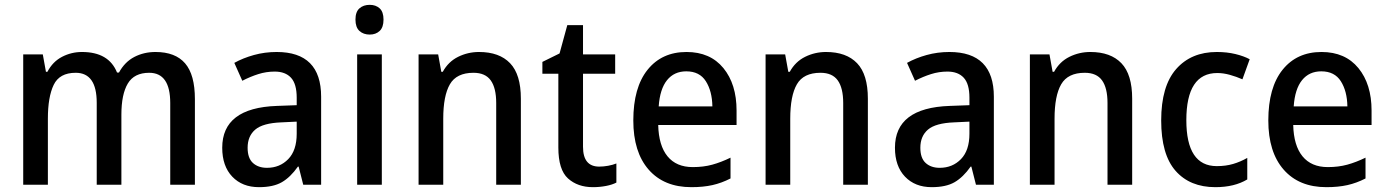

<svg xmlns="http://www.w3.org/2000/svg" viewBox="-20 -764 5736 794"><path d="M623 -549Q705 -549 745.5 -502Q786 -455 786 -354V0H684V-338Q684 -463 597 -463Q535 -463 508.5 -418.5Q482 -374 482 -290V0H380V-339Q380 -463 293 -463Q226 -463 202 -413Q178 -363 178 -273V0H76V-539H157L170 -467H176Q198 -509 236.5 -529Q275 -549 319 -549Q430 -549 464 -464H472Q496 -508 535.5 -528.5Q575 -549 623 -549Z M1124 -549Q1308 -549 1308 -364V0H1234L1215 -75H1212Q1181 -31 1145.5 -10.5Q1110 10 1051 10Q982 10 940.5 -33.5Q899 -77 899 -153Q899 -318 1125 -326L1207 -329V-360Q1207 -417 1183.5 -442.5Q1160 -468 1116 -468Q1081 -468 1048 -457.5Q1015 -447 982 -430L949 -504Q985 -524 1030 -536.5Q1075 -549 1124 -549ZM1144 -258Q1067 -255 1035.5 -228Q1004 -201 1004 -153Q1004 -110 1026 -90Q1048 -70 1084 -70Q1137 -70 1172 -106Q1207 -142 1207 -211V-261Z M1509 -744Q1534 -744 1550 -729.5Q1566 -715 1566 -683Q1566 -651 1550 -636Q1534 -621 1509 -621Q1483 -621 1466.5 -636Q1450 -651 1450 -683Q1450 -715 1466.5 -729.5Q1483 -744 1509 -744ZM1559 -539V0H1457V-539Z M1961 -549Q2045 -549 2089.5 -502.5Q2134 -456 2134 -356V0H2032V-338Q2032 -400 2009.5 -431.5Q1987 -463 1938 -463Q1868 -463 1840.5 -415.5Q1813 -368 1813 -273V0H1711V-539H1792L1805 -467H1811Q1834 -509 1874.5 -529Q1915 -549 1961 -549Z M2458 -75Q2476 -75 2495 -78.5Q2514 -82 2529 -88V-9Q2512 0 2486 5Q2460 10 2432 10Q2369 10 2329 -26Q2289 -62 2289 -154V-459H2223V-508L2294 -543L2326 -660H2391V-539H2524V-459H2391V-157Q2391 -75 2458 -75Z M2819 -549Q2917 -549 2971.5 -482.5Q3026 -416 3026 -307V-247H2702Q2704 -162 2740.5 -117.5Q2777 -73 2845 -73Q2889 -73 2925.5 -83Q2962 -93 3001 -112V-26Q2964 -7 2926 1.5Q2888 10 2839 10Q2726 10 2662.5 -62.5Q2599 -135 2599 -266Q2599 -402 2658 -475.5Q2717 -549 2819 -549ZM2818 -469Q2768 -469 2738.5 -432.5Q2709 -396 2704 -324H2926Q2925 -387 2899 -428Q2873 -469 2818 -469Z M3396 -549Q3480 -549 3524.5 -502.5Q3569 -456 3569 -356V0H3467V-338Q3467 -400 3444.5 -431.5Q3422 -463 3373 -463Q3303 -463 3275.5 -415.5Q3248 -368 3248 -273V0H3146V-539H3227L3240 -467H3246Q3269 -509 3309.5 -529Q3350 -549 3396 -549Z M3906 -549Q4090 -549 4090 -364V0H4016L3997 -75H3994Q3963 -31 3927.5 -10.5Q3892 10 3833 10Q3764 10 3722.5 -33.5Q3681 -77 3681 -153Q3681 -318 3907 -326L3989 -329V-360Q3989 -417 3965.5 -442.5Q3942 -468 3898 -468Q3863 -468 3830 -457.5Q3797 -447 3764 -430L3731 -504Q3767 -524 3812 -536.5Q3857 -549 3906 -549ZM3926 -258Q3849 -255 3817.5 -228Q3786 -201 3786 -153Q3786 -110 3808 -90Q3830 -70 3866 -70Q3919 -70 3954 -106Q3989 -142 3989 -211V-261Z M4489 -549Q4573 -549 4617.5 -502.5Q4662 -456 4662 -356V0H4560V-338Q4560 -400 4537.5 -431.5Q4515 -463 4466 -463Q4396 -463 4368.5 -415.5Q4341 -368 4341 -273V0H4239V-539H4320L4333 -467H4339Q4362 -509 4402.5 -529Q4443 -549 4489 -549Z M5006 10Q4901 10 4841.5 -57.5Q4782 -125 4782 -266Q4782 -408 4844 -478.5Q4906 -549 5012 -549Q5054 -549 5089 -540.5Q5124 -532 5148 -519L5118 -436Q5093 -447 5066 -454.5Q5039 -462 5014 -462Q4886 -462 4886 -267Q4886 -77 5012 -77Q5049 -77 5079.5 -86Q5110 -95 5138 -111V-22Q5085 10 5006 10Z M5445 -549Q5543 -549 5597.5 -482.5Q5652 -416 5652 -307V-247H5328Q5330 -162 5366.5 -117.5Q5403 -73 5471 -73Q5515 -73 5551.5 -83Q5588 -93 5627 -112V-26Q5590 -7 5552 1.5Q5514 10 5465 10Q5352 10 5288.5 -62.5Q5225 -135 5225 -266Q5225 -402 5284 -475.5Q5343 -549 5445 -549ZM5444 -469Q5394 -469 5364.5 -432.5Q5335 -396 5330 -324H5552Q5551 -387 5525 -428Q5499 -469 5444 -469Z"/></svg>

Font: Noto Sans Gujarati UI SemiCondensed Medium
Style: Regular
Weight: 500
Width: 4
Designer: Jelle Bosma - Monotype Design Team, Universal Thirst
Foundry: Monotype Imaging Inc.
Version: Version 2.106; ttfautohint (v1.8.4.7-5d5b)